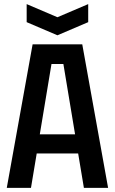

<svg xmlns="http://www.w3.org/2000/svg" viewBox="-20 -916 560 936"><path d="M13 0 139 -700H381L507 0H389L361 -168H159L131 0ZM174 -261H346L289 -604H231ZM410 -896V-808L260 -744L110 -808V-896L260 -832Z"/></svg>

Font: Tektur SemiCondensed Medium
Style: Regular
Weight: 500
Width: 4
Designer: Adam Jagosz
Foundry: Adam Jagosz
Version: Version 1.005;gftools[0.9.30]